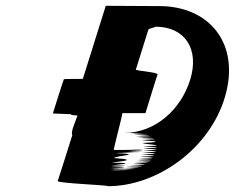

<svg xmlns="http://www.w3.org/2000/svg" viewBox="-20 -732 810 662"><path d="M284 -409C282.6 -414 274 -409 269.7 -408C262.4 -407 262.7 -398 270 -399C269.1 -396 269.2 -393 267.9 -389C265.5 -381 184.9 -124 179 -108C175.6 -100 353.7 -94 352.5 -90C521.5 -90 704 -219 756.3 -400C808.9 -582 701.4 -711 529.4 -711C527.4 -711 346.7 -712 344.7 -712L265.6 -460C264.6 -460 201.6 -460 200.3 -459C199 -458 162.6 -342 162.3 -341C161.9 -340 223.6 -339 224.3 -338C227.1 -334 236.4 -335 244.1 -334H247.1L245.9 -330C239.2 -308 213.2 -259 239.4 -263C254.7 -264 268.6 -267 281.9 -271C295.8 -274 311.1 -285 323 -291C336.8 -297 342.5 -309 350.1 -324C366.6 -352 360.8 -382 342.5 -391C332.8 -395 326.9 -402 317.1 -406C313.4 -407 298 -409 293 -409ZM636 -458C604.2 -354 514.8 -274 409.8 -274H414.8C415.8 -274 523.5 -273 424.5 -273C429.2 -272 538.2 -272 435.9 -271C438.5 -270 546.2 -269 442.9 -268C445.3 -266 552.7 -264 449.4 -263C451.8 -261 558.5 -260 455.2 -259C456.9 -258 563.9 -258 460.6 -257C462.3 -256 568.7 -254 465.3 -253C467 -252 573.7 -251 469.1 -249C469.5 -247 575.6 -244 472.1 -239C473.5 -234 579.3 -230 474.7 -228C475.1 -226 580.5 -224 474.6 -221C474 -219 579 -216 473.4 -214C473.1 -213 576.9 -209 470.3 -207C470 -206 572.8 -202 466.1 -200C466.1 -200 568 -193 463 -193C462.4 -191 564.8 -189 459.2 -187C458.9 -186 563.3 -184 456.6 -182C456.3 -181 560 -180 452.4 -178C452.1 -177 555.5 -175 448.2 -174C448.2 -174 551.9 -173 444.6 -172C442.3 -171 546.3 -171 438.7 -169C436.4 -168 537.4 -165 428.8 -163C427.5 -162 529.6 -159 417 -157C415.7 -156 518.1 -154 405.8 -153C404.8 -153 507.5 -152 395.2 -151C394.2 -151 497.6 -149 386.2 -148C383.2 -148 485.9 -147 378.9 -147C377.9 -147 481.9 -147 371.6 -146C369.6 -146 472.3 -145 365.3 -145C365.3 -145 469.3 -145 363.3 -145C362.6 -146 467.9 -147 362.2 -148C361.6 -149 465.9 -150 361.2 -151C361.5 -152 467.1 -154 362.7 -156C363.3 -158 468.9 -160 364.5 -162C364.5 -162 472.3 -171 367.3 -171C368.2 -174 476 -180 373.2 -187C375.6 -195 483.1 -200 379.4 -204C379.7 -205 484.7 -205 380 -206H381C384 -206 493 -206 391 -206C395 -206 503.3 -207 401.3 -207C404.3 -207 511.3 -207 408.3 -207C410.3 -207 518.6 -208 416.6 -208C416.6 -208 525.6 -208 420.6 -208C421.6 -208 527.9 -209 424.2 -210C425.5 -211 530.8 -212 426.1 -213C426.4 -214 530.7 -215 425 -216C425 -216 529.3 -217 422.3 -217C422.3 -217 523.3 -217 418.3 -217C417.3 -217 521 -216 411 -216C409 -216 511 -216 402.7 -215H372.7C369.7 -215 404.6 -342 401.6 -342H481.6C482.8 -346 519.8 -467 523.2 -475C526.7 -483 447.2 -488 448.4 -492C449.6 -496 490.4 -626 491.6 -630C492.8 -634 514.8 -637 515.7 -640C619.7 -640 667.5 -561 636 -458Z"/></svg>

Font: Hussar Wojna
Style: 3Obl
Weight: 400
Designer: Robert Jablonski
Foundry: Cannot Into Space Fonts
Version: Version 1.01